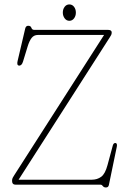

<svg xmlns="http://www.w3.org/2000/svg" viewBox="-20 -835 574 868"><path d="M476.5 -666.5 64 -22.5H394.5Q419.5 -22.5 437.5 -35.8Q455.5 -49 466 -88.5L490 -177.5Q493.5 -189.5 502.5 -188.5Q511 -187 508 -171.5L472.5 0Q470.5 12.5 459 12.5Q449.5 12.5 445 6.2Q440.5 0 435 0H51Q34.5 0 34.5 -17.5Q34.5 -26.5 38 -32.2Q41.5 -38 44.5 -43L450.5 -677H151.5Q133.5 -677 123 -663.5Q112.5 -650 105 -625L84 -556.5Q78 -537 65.5 -538.5Q55 -540 59.5 -559L94 -706Q97 -718.5 107.5 -718.5Q119 -718.5 122 -709.2Q125 -700 134.5 -700H467.5Q485 -700 485 -688.5Q485 -682 482.8 -677.2Q480.5 -672.5 476.5 -666.5ZM293.5 -741Q280.5 -741 272.2 -752.2Q264 -763.5 264 -778Q264 -793.5 272.2 -804.2Q280.5 -815 293.5 -815Q306.5 -815 314.8 -804.2Q323 -793.5 323 -778Q323 -763 314.8 -752Q306.5 -741 293.5 -741Z"/></svg>

Font: Fraunces 144pt SuperSoft Thin
Style: Regular
Weight: 100
Version: Version 1.000;[0bf87f6ff]